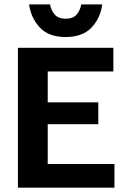

<svg xmlns="http://www.w3.org/2000/svg" viewBox="-20 -872 590 892"><path d="M511.7 0H63.3V-650H506.7V-540H201.7V-396.7H436.7V-295H201.7V-110H511.7ZM285 -700Q206.7 -700 165.4 -743.8Q124.2 -787.5 115 -851.7H212.5Q217.5 -823.3 234.6 -804.2Q251.7 -785 285 -785Q319.2 -785 335.8 -804.2Q352.5 -823.3 357.5 -851.7H455Q446.7 -787.5 405 -743.8Q363.3 -700 285 -700Z"/></svg>

Font: Familjen Grotesk Variable
Style: Regular
Weight: 400
Designer: Anders Wikstroem, Jonas Baeckman, Matilda Gysing, Kristian Moeller
Foundry: Familjen STHLM AB
Version: Version 2.000